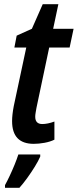

<svg xmlns="http://www.w3.org/2000/svg" viewBox="-20 -680 373 921"><path d="M142 10Q38 10 38 -99Q38 -129 46 -171L106 -452H49L60 -509L133 -542L185 -660H260L235 -542H333L314 -452H216L155 -163Q153 -151 151 -140Q149 -129 149 -120Q149 -85 183 -85Q195 -85 210 -88Q225 -91 241 -97V-10Q221 0 193.5 5Q166 10 142 10ZM4 208Q14 190 26.5 163.5Q39 137 50 110Q61 83 68 61H173V71Q164 92 147 119.5Q130 147 110.5 174Q91 201 73 221H4Z"/></svg>

Font: Noto Sans Condensed SemiBold
Style: Italic
Weight: 600
Width: 3
Italic angle: -12°
Designer: Monotype Design Team
Foundry: Monotype Imaging Inc.
Version: Version 2.013; ttfautohint (v1.8.4.7-5d5b)